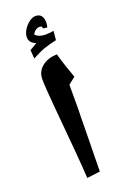

<svg xmlns="http://www.w3.org/2000/svg" viewBox="-150 -973 584 879"><g transform="rotate(-20 142.0 -533.0)"><path d="M115 -144Q111 -209 105.5 -271.5Q100 -334 95 -391.5Q90 -449 85.5 -497.5Q81 -546 78.5 -582.5Q76 -619 76 -639Q76 -677 105.5 -700Q135 -723 178 -723Q187 -689 197.5 -658.5Q208 -628 218 -600L184 -573Q184 -526 184 -498Q184 -470 184 -453Q184 -436 183 -419Q183 -384 182 -338.5Q181 -293 180.5 -245Q180 -197 179 -152ZM74 -741 71 -783 107 -804Q75 -816 75 -843Q75 -861 86 -879Q97 -897 113.5 -909.5Q130 -922 145 -922Q182 -922 182 -877Q182 -862 178 -854L158 -857V-860Q158 -865 155 -867Q152 -869 146 -869Q136 -869 127 -863Q118 -857 111 -844Q129 -826 161 -826Q169 -826 179 -827Q189 -828 200 -830L196 -786Q160 -778 135.5 -769.5Q111 -761 74 -741Z"/></g></svg>

Font: Noto Naskh Arabic UI
Style: Regular
Weight: 400
Designer: Monotype Design Team, David Williams, Mohamad Dakak and Nizar Qandah
Foundry: Monotype Imaging Inc.
Version: Version 2.014